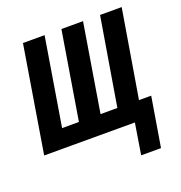

<svg xmlns="http://www.w3.org/2000/svg" viewBox="-127 -638 851 901"><g transform="rotate(-20 299.0 -187.5)"><path d="M426 155 451 0H-2L85 -530H193L121 -92H205L277 -530H385L313 -92H397L470 -530H578L505 -92H566L525 155Z"/></g></svg>

Font: Iosevka Curly SmBdExObl
Style: Regular
Weight: 600
Width: 7
Italic angle: -9°
Monospace: yes
Designer: Belleve Invis
Foundry: Belleve Invis
Version: Version 11.1.0; ttfautohint (v1.8.3)